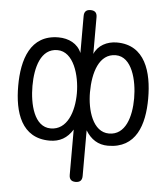

<svg xmlns="http://www.w3.org/2000/svg" viewBox="-62 -797 938 1082"><g transform="rotate(5 406.5 -256.0)"><path d="M240 -501C332 -501 370 -369 370 -268C370 -163 333 -58 240 -58C146 -58 117 -186 117 -288C117 -393 146 -501 240 -501ZM570 -501C662 -501 694 -369 694 -268C694 -163 663 -58 570 -58C478 -58 443 -180 443 -280C443 -393 476 -501 570 -501ZM370 -496C349 -548 297 -573 240 -573C80 -573 37 -430 37 -281C37 -132 80 11 240 11C297 11 339 -13 370 -63V193C370 218 382 230 406 230C431 230 443 218 443 193V-65C473 -16 514 11 570 11C729 11 773 -124 773 -274C773 -423 730 -573 570 -573C514 -573 463 -546 443 -497V-705C443 -730 431 -742 406 -742C382 -742 370 -730 370 -705Z"/></g></svg>

Font: Numismatica Pro
Style: Regular
Weight: 400
Designer: Chris Hopkins
Foundry: Edward C. D. Hopkins
Version: Version 2.19D